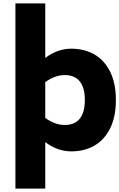

<svg xmlns="http://www.w3.org/2000/svg" viewBox="-20 -866 696 1120"><path d="M656 -283Q656 -185 622.5 -117.5Q589 -50 530.5 -16.5Q472 17 396 17Q315 17 244 -37V234H70V-846H244V-528Q315 -582 396 -582Q472 -582 530.5 -548.5Q589 -515 622.5 -447.5Q656 -380 656 -283ZM475 -283Q475 -354 445.5 -391Q416 -428 358 -428Q301 -428 244 -387V-178Q301 -137 358 -137Q416 -137 445.5 -174Q475 -211 475 -283Z"/></svg>

Font: Biryani Black
Style: Regular
Weight: 900
Designer: Dan Reynolds and Mathieu Reguer
Foundry: Dan Reynolds and Mathieu Reguer
Version: Version 1.004; ttfautohint (v1.1) -l 5 -r 5 -G 72 -x 0 -D la